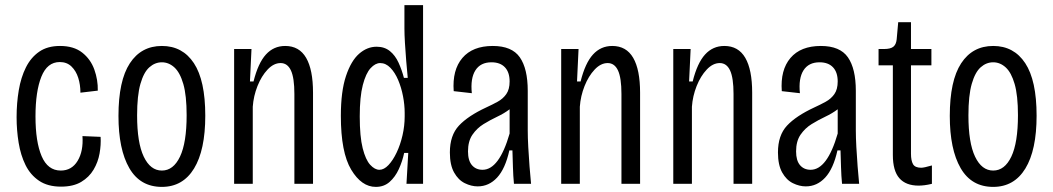

<svg xmlns="http://www.w3.org/2000/svg" viewBox="-20 -720 4126 752"><path d="M219 11Q167 11 133 -12Q99 -35 80 -73.5Q61 -112 53 -161Q45 -210 45 -261Q45 -316 53.5 -366.5Q62 -417 81.5 -456Q101 -495 133.5 -517.5Q166 -540 215 -540Q269 -540 302 -514Q335 -488 349.5 -447.5Q364 -407 363 -365L295 -357Q295 -388 286.5 -415Q278 -442 260 -459.5Q242 -477 214 -477Q165 -477 142 -419.5Q119 -362 119 -264Q119 -165 143 -108.5Q167 -52 218 -52Q261 -52 284 -90Q307 -128 303 -187L374 -184Q376 -153 370 -119Q364 -85 346.5 -55.5Q329 -26 298 -7.5Q267 11 219 11Z M614 12Q529 12 486.5 -61.5Q444 -135 444 -266Q444 -404 488.5 -472Q533 -540 614 -540Q695 -540 739.5 -472.5Q784 -405 784 -267Q784 -132 740 -60Q696 12 614 12ZM614 -52Q659 -52 685 -106.5Q711 -161 711 -269Q711 -346 698 -391Q685 -436 663 -456Q641 -476 614 -476Q587 -476 565 -456.5Q543 -437 530 -391.5Q517 -346 517 -268Q517 -161 543 -106.5Q569 -52 614 -52Z M897 0V-528H965L959 -401H973Q991 -473 1021.5 -506.5Q1052 -540 1097 -540Q1152 -540 1179 -493.5Q1206 -447 1206 -357V0H1133V-352Q1133 -415 1119.5 -444Q1106 -473 1079 -473Q1052 -473 1028 -447.5Q1004 -422 988.5 -383Q973 -344 970 -302V0Z M1452 12Q1396 12 1355.5 -55.5Q1315 -123 1315 -266Q1315 -362 1335 -422Q1355 -482 1386.5 -509.5Q1418 -537 1455 -537Q1486 -537 1507 -520Q1528 -503 1541 -474.5Q1554 -446 1562 -415H1577Q1574 -445 1571 -481.5Q1568 -518 1566 -552Q1564 -586 1564 -608V-700H1637V0H1572L1579 -121H1563Q1556 -88 1542 -57.5Q1528 -27 1506 -7.5Q1484 12 1452 12ZM1466 -55Q1484 -55 1501.5 -73.5Q1519 -92 1533.5 -122.5Q1548 -153 1556.5 -190Q1565 -227 1565 -264V-278Q1565 -309 1558.5 -343Q1552 -377 1539.5 -406.5Q1527 -436 1509 -454.5Q1491 -473 1469 -473Q1450 -473 1431.5 -453Q1413 -433 1401 -387Q1389 -341 1389 -264Q1389 -185 1400.5 -139.5Q1412 -94 1430 -74.5Q1448 -55 1466 -55Z M1851 10Q1826 10 1800.5 -2.5Q1775 -15 1758.5 -44.5Q1742 -74 1742 -123Q1742 -190 1777.5 -228Q1813 -266 1884 -299Q1908 -310 1929 -321.5Q1950 -333 1963 -351.5Q1976 -370 1976 -401Q1976 -437 1957.5 -456.5Q1939 -476 1905 -476Q1862 -476 1842 -444.5Q1822 -413 1828 -355L1757 -363Q1751 -446 1791 -493Q1831 -540 1910 -540Q1985 -540 2016 -495.5Q2047 -451 2047 -364V-209Q2047 -182 2049 -144.5Q2051 -107 2054 -68.5Q2057 -30 2060 0H1993Q1990 -31 1989 -65.5Q1988 -100 1987 -131H1975Q1959 -59 1927 -24.5Q1895 10 1851 10ZM1870 -55Q1935 -55 1976 -197V-292Q1955 -276 1927.5 -263Q1900 -250 1874 -234Q1848 -218 1830.5 -192.5Q1813 -167 1813 -127Q1813 -91 1828.5 -73Q1844 -55 1870 -55Z M2178 0V-528H2246L2240 -401H2254Q2272 -473 2302.5 -506.5Q2333 -540 2378 -540Q2433 -540 2460 -493.5Q2487 -447 2487 -357V0H2414V-352Q2414 -415 2400.5 -444Q2387 -473 2360 -473Q2333 -473 2309 -447.5Q2285 -422 2269.5 -383Q2254 -344 2251 -302V0Z M2617 0V-528H2685L2679 -401H2693Q2711 -473 2741.5 -506.5Q2772 -540 2817 -540Q2872 -540 2899 -493.5Q2926 -447 2926 -357V0H2853V-352Q2853 -415 2839.5 -444Q2826 -473 2799 -473Q2772 -473 2748 -447.5Q2724 -422 2708.5 -383Q2693 -344 2690 -302V0Z M3136 10Q3111 10 3085.5 -2.5Q3060 -15 3043.5 -44.5Q3027 -74 3027 -123Q3027 -190 3062.5 -228Q3098 -266 3169 -299Q3193 -310 3214 -321.5Q3235 -333 3248 -351.5Q3261 -370 3261 -401Q3261 -437 3242.5 -456.5Q3224 -476 3190 -476Q3147 -476 3127 -444.5Q3107 -413 3113 -355L3042 -363Q3036 -446 3076 -493Q3116 -540 3195 -540Q3270 -540 3301 -495.5Q3332 -451 3332 -364V-209Q3332 -182 3334 -144.5Q3336 -107 3339 -68.5Q3342 -30 3345 0H3278Q3275 -31 3274 -65.5Q3273 -100 3272 -131H3260Q3244 -59 3212 -24.5Q3180 10 3136 10ZM3155 -55Q3220 -55 3261 -197V-292Q3240 -276 3212.5 -263Q3185 -250 3159 -234Q3133 -218 3115.5 -192.5Q3098 -167 3098 -127Q3098 -91 3113.5 -73Q3129 -55 3155 -55Z M3578 7Q3528 7 3502.5 -22Q3477 -51 3477 -113V-464H3421V-528H3442Q3468 -528 3479 -537Q3490 -546 3492 -566L3498 -633H3548V-528H3628V-464H3548V-118Q3548 -91 3556 -77Q3564 -63 3588 -63Q3599 -63 3630 -72V0Q3613 4 3600.5 5.5Q3588 7 3578 7Z M3870 12Q3785 12 3742.5 -61.5Q3700 -135 3700 -266Q3700 -404 3744.5 -472Q3789 -540 3870 -540Q3951 -540 3995.5 -472.5Q4040 -405 4040 -267Q4040 -132 3996 -60Q3952 12 3870 12ZM3870 -52Q3915 -52 3941 -106.5Q3967 -161 3967 -269Q3967 -346 3954 -391Q3941 -436 3919 -456Q3897 -476 3870 -476Q3843 -476 3821 -456.5Q3799 -437 3786 -391.5Q3773 -346 3773 -268Q3773 -161 3799 -106.5Q3825 -52 3870 -52Z"/></svg>

Font: Bricolage Grotesque 12pt Condensed Light
Style: Regular
Weight: 300
Width: 3
Designer: Mathieu Triay
Foundry: Atelier Triay
Version: Version 1.001; ttfautohint (v1.8.4.7-5d5b);gftools[0.9.33.de